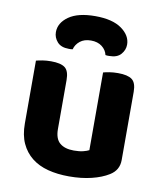

<svg xmlns="http://www.w3.org/2000/svg" viewBox="-83 -794 742 876"><g transform="rotate(10 288.0 -355.5)"><path d="M520 -100Q520 -53 479 -28Q447 -8 400 3.5Q353 15 296 15Q242 15 198 3.5Q154 -8 122.5 -33Q91 -58 73.5 -96Q56 -134 56 -188V-479Q67 -482 85 -485Q103 -488 125 -488Q170 -488 189.5 -473Q209 -458 209 -416V-189Q209 -144 232 -124.5Q255 -105 297 -105Q323 -105 340.5 -109.5Q358 -114 367 -119V-479Q377 -482 395 -485Q413 -488 435 -488Q480 -488 500 -473Q520 -458 520 -416ZM288 -613Q257 -613 237.5 -597.5Q218 -582 212 -559Q207 -558 203 -558Q199 -558 194 -558Q158 -558 140.5 -578Q123 -598 123 -623Q123 -666 165.5 -696Q208 -726 288 -726Q368 -726 410.5 -695.5Q453 -665 453 -623Q453 -598 435.5 -578Q418 -558 382 -558Q377 -558 373 -558Q369 -558 364 -559Q359 -582 339 -597.5Q319 -613 288 -613Z"/></g></svg>

Font: Baloo Chettan 2
Style: Bold
Weight: 700
Designer: Maithili Shingre, Unnati Kotecha and Ek Type
Foundry: Ek Type
Version: Version 1.640;hotconv 1.0.111;makeotfexe 2.5.65597; ttfautoh